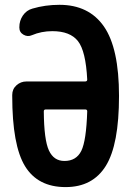

<svg xmlns="http://www.w3.org/2000/svg" viewBox="-20 -760 540 790"><path d="M245.1 -97.7Q293.9 -97.7 314.5 -139.2Q335 -180.7 338.9 -301.8Q338.9 -309.6 331.1 -309.6H168Q160.2 -309.6 160.2 -301.8Q161.1 -184.6 181.2 -141.1Q201.2 -97.7 245.1 -97.7ZM224.6 -740.2Q345.7 -740.2 407.7 -650.9Q469.7 -561.5 469.7 -365.2Q469.7 -165 415.5 -77.6Q361.3 9.8 250 9.8Q135.7 9.8 83 -76.2Q30.3 -162.1 30.3 -365.2V-369.1Q30.3 -393.6 47.9 -409.2Q65.4 -424.8 88.9 -424.8H330.1Q338.9 -424.8 338.9 -432.6Q333 -549.8 300.8 -590.8Q268.6 -631.8 195.3 -631.8Q150.4 -631.8 111.3 -615.2Q93.8 -607.4 76.7 -617.2Q59.6 -627 59.6 -646.5V-648.4Q59.6 -674.8 74.2 -696.3Q88.9 -717.8 113.3 -724.6Q166 -740.2 224.6 -740.2Z"/></svg>

Font: Rounded Mgen+ 1mn bold
Style: Bold
Weight: 700
Designer: [Source Han Sans]
Ryoko NISHIZUKA  (kana & ideographs); Paul D. Hunt (Latin, Greek & Cyrillic); Wenlong ZHANG  (bopomofo
Version: Version 1.059.20150602